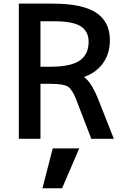

<svg xmlns="http://www.w3.org/2000/svg" viewBox="-20 -751 674 1040"><path d="M199.2 -296.9V1H82V-731.4H263.7Q426.8 -731.4 501 -682.1Q575.2 -632.8 575.2 -534.2Q575.2 -459 536.1 -406.2Q498 -355.5 434.6 -334Q473.6 -307.6 510.7 -216.8L596.7 1H474.6L391.6 -214.8Q371.1 -266.6 347.7 -281.7Q324.2 -296.9 253.9 -296.9ZM210 268.6 265.6 52.7H409.2L316.4 268.6ZM274.4 -635.7H199.2V-389.6H253.9Q363.3 -389.6 411.6 -422.9Q460 -456.1 460 -524.4Q460 -581.1 417.5 -608.4Q375 -635.7 274.4 -635.7Z"/></svg>

Font: Gen Shin Gothic Medium
Style: Regular
Weight: 500
Designer: [Source Han Sans]
Ryoko NISHIZUKA  (kana & ideographs); Paul D. Hunt (Latin, Greek & Cyrillic); Wenlong ZHANG  (bopomofo
Version: Version 1.002.20150607